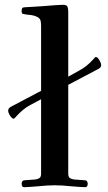

<svg xmlns="http://www.w3.org/2000/svg" viewBox="-20 -773 450 799"><path d="M14 -312Q14 -322 24 -328L151 -395V-668Q151 -684 147 -691.5Q143 -699 134 -703Q125 -708 111.5 -710Q98 -712 87 -713Q79 -714 74.5 -715.5Q70 -717 70 -727Q70 -736 73 -739.5Q76 -743 86 -743Q97 -743 122.5 -745Q148 -747 167 -748Q191 -750 210.5 -751.5Q230 -753 242 -753Q258 -753 261 -744.5Q264 -736 264 -725V-454L309 -479Q340 -495 368 -526Q371 -530 374 -533Q377 -536 378 -536Q386 -536 393.5 -523Q401 -510 401 -502Q401 -493 391 -487L264 -420V-50Q264 -36 271.5 -31.5Q279 -27 289 -26L331 -23Q345 -23 345 -8Q345 6 334 6Q324 6 306.5 4.5Q289 3 274 2Q257 0 239.5 -1Q222 -2 208 -2Q194 -2 176 -1Q158 0 141 2Q126 3 108.5 4.5Q91 6 81 6Q70 6 70 -8Q70 -23 84 -23L126 -26Q136 -27 143.5 -31.5Q151 -36 151 -50V-360L106 -336Q77 -321 47 -288Q40 -279 37 -279Q30 -279 22 -291.5Q14 -304 14 -312Z"/></svg>

Font: Monomakh
Style: Regular
Weight: 400
Version: Version 1.200; ttfautohint (v1.8.4.7-5d5b)